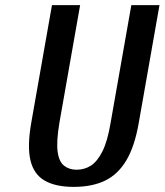

<svg xmlns="http://www.w3.org/2000/svg" viewBox="-20 -720 643 750"><path d="M268 10Q197 10 154.5 -14.5Q112 -39 99 -93.5Q86 -148 102 -240L183 -700H293L212 -240Q200 -168 205 -128.5Q210 -89 230 -73Q250 -57 279 -57Q310 -57 335 -73Q360 -89 380 -128.5Q400 -168 412 -240L493 -700H603L522 -240Q506 -148 473.5 -93.5Q441 -39 390.5 -14.5Q340 10 268 10Z"/></svg>

Font: Cuprum SemiBold
Style: Italic
Weight: 600
Italic angle: -10°
Version: Version 3.000